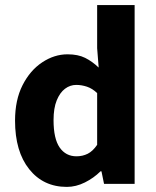

<svg xmlns="http://www.w3.org/2000/svg" viewBox="-20 -721 613 753"><path d="M242 12Q150 12 94.5 -57.5Q39 -127 39 -248Q39 -329 68.5 -387Q98 -445 145.5 -476.5Q193 -508 245 -508Q286 -508 314 -494Q342 -480 367 -456L361 -532V-701H508V0H388L378 -49H374Q348 -23 313 -5.5Q278 12 242 12ZM280 -108Q304 -108 324 -118Q344 -128 361 -153V-356Q342 -374 321 -381Q300 -388 279 -388Q255 -388 235 -373Q215 -358 202.5 -327.5Q190 -297 190 -250Q190 -177 214 -142.5Q238 -108 280 -108Z"/></svg>

Font: Source Sans 3
Style: Bold
Weight: 700
Designer: Paul D. Hunt
Foundry: Adobe
Version: Version 3.052;hotconv 1.1.0;makeotfexe 2.6.0